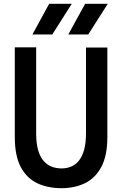

<svg xmlns="http://www.w3.org/2000/svg" viewBox="-20 -976 640 1006"><path d="M302.5 10Q230 10 174.8 -16.2Q119.5 -42.5 88.5 -101.5Q57.5 -160.5 57.5 -258V-728H169.5V-277Q169.5 -225.5 179.5 -190.2Q189.5 -155 207.8 -133.8Q226 -112.5 250.2 -103Q274.5 -93.5 303 -93.5Q329.5 -93.5 352.5 -103Q375.5 -112.5 393 -133.8Q410.5 -155 420.5 -190.2Q430.5 -225.5 430.5 -277V-727H542.5V-258Q542.5 -160.5 511 -101.5Q479.5 -42.5 425.2 -16.2Q371 10 302.5 10ZM338 -795.5 426 -956H544.5L442.5 -795.5ZM150 -795.5 237.5 -956H356L254 -795.5Z"/></svg>

Font: Spline Sans Mono Medium
Style: Regular
Weight: 500
Monospace: yes
Version: Version 1.004